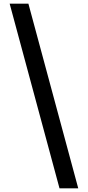

<svg xmlns="http://www.w3.org/2000/svg" viewBox="-20 -819 483 1055"><path d="M136 -799 410 216H307L33 -799Z"/></svg>

Font: Noto Sans Sinhala SemiCondensed SemiBold
Style: Regular
Weight: 600
Width: 4
Designer: Jelle Bosma - Monotype Design Team
Foundry: Monotype Imaging Inc.
Version: Version 2.006; ttfautohint (v1.8.4.7-5d5b)